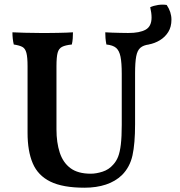

<svg xmlns="http://www.w3.org/2000/svg" viewBox="-20 -822 795 850"><path d="M578 -272Q578 -186 566.5 -134Q555 -82 520 -47Q491 -19 449 -5Q407 9 354 9Q258 9 203 -18Q148 -45 125 -99Q102 -153 102 -234V-529Q102 -568 97 -587.5Q92 -607 79.5 -614Q67 -621 41 -625Q38 -637 36.5 -651Q35 -665 35 -679Q55 -678 89 -677Q123 -676 157 -676Q174 -676 194.5 -676Q215 -676 235.5 -676.5Q256 -677 274 -677.5Q292 -678 303 -679Q303 -664 302 -651Q301 -638 298 -625Q269 -622 254.5 -614.5Q240 -607 235 -588Q230 -569 230 -529V-249Q230 -191 244.5 -146.5Q259 -102 292 -77.5Q325 -53 382 -53Q406 -53 434 -62Q462 -71 481 -93Q495 -108 503 -128.5Q511 -149 515 -183Q519 -217 519 -269V-495Q519 -544 513.5 -571Q508 -598 494 -610Q480 -622 451 -625Q448 -641 447 -653.5Q446 -666 446 -679Q459 -678 476.5 -677.5Q494 -677 512.5 -676.5Q531 -676 546 -676Q571 -676 598.5 -677Q626 -678 645 -679Q645 -667 643.5 -654.5Q642 -642 639 -625Q615 -622 601.5 -610.5Q588 -599 583 -572.5Q578 -546 578 -498ZM638 -625 549 -676Q598 -676 624.5 -690.5Q651 -705 651 -745Q651 -764 645 -790Q660 -797 680 -800Q700 -803 718 -800Q739 -769 739 -735Q739 -703 725 -680.5Q711 -658 688 -644Q665 -630 638 -625Z"/></svg>

Font: Vollkorn SemiBold
Style: Regular
Weight: 600
Designer: Friedrich Althausen
Foundry: Friedrich Althausen
Version: Version 5.000